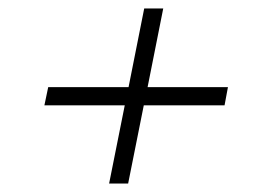

<svg xmlns="http://www.w3.org/2000/svg" viewBox="-20 -577 609 454"><path d="M238 -143 275 -328H85L94 -371H284L321 -557H366L329 -371H519L511 -328H320L283 -143Z"/></svg>

Font: Montserrat Light
Style: Italic
Weight: 300
Italic angle: -11.3°
Designer: Julieta Ulanovsky
Foundry: Julieta Ulanovsky
Version: Version 9.000; ttfautohint (v1.8.4.7-5d5b)